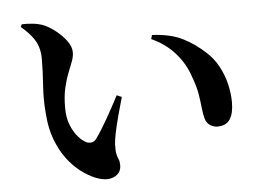

<svg xmlns="http://www.w3.org/2000/svg" viewBox="-50 -760 1099 812"><g transform="rotate(-5 500.0 -354.0)"><path d="M323 -23Q292 -36 261.5 -59.5Q231 -83 205 -118Q179 -153 161 -200.5Q143 -248 139 -308Q133 -367 137.5 -429.5Q142 -492 142 -543Q142 -573 134 -596.5Q126 -620 108.5 -641.5Q91 -663 65 -685L70 -696Q90 -697 116 -694.5Q142 -692 164 -683Q189 -672 214.5 -651.5Q240 -631 257.5 -607Q275 -583 275 -559Q275 -541 267 -520Q259 -499 248.5 -472.5Q238 -446 230 -411Q222 -376 222 -329Q222 -285 235 -253.5Q248 -222 266 -202Q284 -182 300 -175Q311 -171 321 -172.5Q331 -174 340 -184Q365 -219 391.5 -265.5Q418 -312 444 -362L465 -353Q454 -315 443.5 -276Q433 -237 426.5 -205.5Q420 -174 419 -156Q418 -126 421.5 -112.5Q425 -99 429 -90.5Q433 -82 433 -66Q433 -32 401.5 -18Q370 -4 323 -23ZM857 -193Q842 -193 827 -202Q812 -211 806 -231Q800 -252 797.5 -278.5Q795 -305 789.5 -338Q784 -371 768 -413Q750 -468 710 -513.5Q670 -559 610 -586L615 -603Q694 -599 744.5 -573.5Q795 -548 839 -507Q869 -480 888.5 -443.5Q908 -407 917.5 -367.5Q927 -328 927 -290Q927 -243 910.5 -218Q894 -193 857 -193Z"/></g></svg>

Font: Noto Serif SC ExtraLight
Style: Bold
Weight: 700
Version: Version 2.002-H1;hotconv 1.1.0;makeotfexe 2.6.0